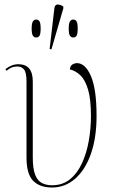

<svg xmlns="http://www.w3.org/2000/svg" viewBox="-20 -825 514 855"><path d="M212 10Q157 10 127.5 -20Q98 -50 98 -124V-462Q98 -502 87 -515.5Q76 -529 57 -529Q46 -529 35 -525.5Q24 -522 9 -510L4 -517Q32 -539 62 -539Q126 -539 126 -462V-124Q126 -74 136.5 -47Q147 -20 166.5 -10Q186 0 212 0Q259 0 292 -27Q325 -54 345.5 -99Q366 -144 375.5 -198.5Q385 -253 385 -308Q385 -382 372.5 -425Q360 -468 338.5 -489Q317 -510 291 -516Q293 -533 303.5 -538.5Q314 -544 322 -544Q360 -544 385 -486Q410 -428 410 -309Q410 -212 385 -140.5Q360 -69 315 -29.5Q270 10 212 10ZM209 -605 201 -607 222 -787Q224 -805 236.5 -805Q249 -805 262 -796V-788ZM141 -658Q132 -658 126.5 -666Q121 -674 121 -698Q121 -721 126.5 -729.5Q132 -738 141 -738Q151 -738 156 -729.5Q161 -721 161 -698Q161 -674 156 -666Q151 -658 141 -658ZM306 -658Q297 -658 291.5 -666Q286 -674 286 -698Q286 -721 291.5 -729.5Q297 -738 306 -738Q316 -738 321 -729.5Q326 -721 326 -698Q326 -674 321 -666Q316 -658 306 -658Z"/></svg>

Font: Noto Serif Display SemiCondensed Thin
Style: Regular
Weight: 100
Width: 4
Designer: Monotype Design Team
Foundry: Monotype Imaging Inc.
Version: Version 2.009